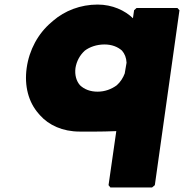

<svg xmlns="http://www.w3.org/2000/svg" viewBox="-20 -555 807 842"><path d="M535 -280 527 -233C520 -214 508 -195 492 -181C469 -164 440 -153 408 -153C376 -153 350 -163 331 -181C315 -199 307 -226 311 -257C316 -287 330 -313 352 -333C373 -349 404 -360 438 -360C470 -360 496 -350 515 -333C527 -319 534 -302 535 -280ZM758 -520H579L568 -510L563 -475C528 -509 473 -535 408 -535C333 -535 264 -508 213 -464L205 -457C147 -408 108 -336 97 -257C86 -178 105 -107 149 -57L155 -50C194 -6 255 22 329 22C358 22 421 23 490 20L456 257L464 267H647L659 257L767 -510Z"/></svg>

Font: Hussar Woodtype
Style: UltraObl
Weight: 900
Foundry: Cannot Into Space Fonts
Version: Version 1.07